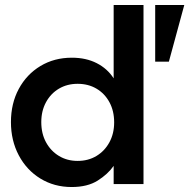

<svg xmlns="http://www.w3.org/2000/svg" viewBox="-20 -740 761 772"><path d="M268 12Q198 12 142.5 -22Q87 -56 55.5 -115.5Q24 -175 24 -249Q24 -324 55.5 -382.5Q87 -441 142.5 -474.5Q198 -508 269 -508Q326 -508 369 -486Q412 -464 437 -425V-720H557V0H437V-73Q414 -40 373 -14Q332 12 268 12ZM292 -93Q335 -93 368 -113Q401 -133 420 -168Q439 -203 439 -248Q439 -294 420 -329Q401 -364 368 -383.5Q335 -403 292 -403Q250 -403 217 -383.5Q184 -364 165 -329Q146 -294 146 -249Q146 -203 165 -168Q184 -133 217 -113Q250 -93 292 -93ZM604 -492V-720H721L659 -492Z"/></svg>

Font: Host Grotesk SemiBold
Style: Regular
Weight: 600
Designer: Doukan Karapınar
Foundry: Element Type
Version: Version 1.003